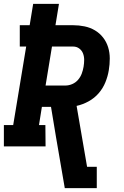

<svg xmlns="http://www.w3.org/2000/svg" viewBox="-21 -755 641 990"><path d="M313 215 268 -47 242 -204H195L180 -110H213L214 0H-1V-110H47L114 -515H81V-625H132L150 -735H283L265 -625H356Q386 -625 415 -619Q444 -613 468.5 -598.5Q493 -584 510.5 -561.5Q528 -539 536.5 -511.5Q545 -484 545 -453.5Q545 -423 540 -393Q535 -362 522.5 -331Q510 -300 488 -274.5Q466 -249 436 -232.5Q406 -216 374 -209L428 105H478V215ZM214 -314H316Q334 -314 351.5 -321.5Q369 -329 381.5 -343.5Q394 -358 400.5 -375.5Q407 -393 410 -411Q413 -429 413 -446.5Q413 -464 407 -479.5Q401 -495 387.5 -505Q374 -515 356 -515H247Z"/></svg>

Font: Iosevka Etoile Extrabold
Style: Italic
Weight: 800
Italic angle: -9°
Designer: Belleve Invis
Foundry: Belleve Invis
Version: Version 22.1.2; ttfautohint (v1.8.4)